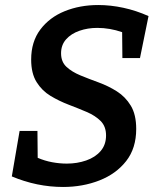

<svg xmlns="http://www.w3.org/2000/svg" viewBox="-20 -733 625 764"><path d="M231 11Q127 11 27 -31L58 -212H129L130 -105Q158 -93 187.5 -87.5Q217 -82 246 -82Q287 -82 323 -94.5Q359 -107 380.5 -132Q402 -157 402 -194Q402 -230 380.5 -251.5Q359 -273 325 -287.5Q291 -302 253 -316.5Q215 -331 181 -351.5Q147 -372 125.5 -406.5Q104 -441 104 -496Q104 -567 140.5 -615.5Q177 -664 237.5 -688.5Q298 -713 371 -713Q420 -713 471 -702Q522 -691 571 -669L537 -502H467L466 -605Q417 -622 367 -622Q329 -622 296 -610.5Q263 -599 243 -576.5Q223 -554 223 -521Q223 -487 244.5 -467Q266 -447 300 -433Q334 -419 372.5 -405Q411 -391 445 -369.5Q479 -348 500.5 -312.5Q522 -277 522 -220Q522 -143 482 -92Q442 -41 375.5 -15Q309 11 231 11Z"/></svg>

Font: Bitter SemiBold
Style: Italic
Weight: 600
Italic angle: -9°
Designer: Sol Matas, and Bitter project Authors
Foundry: Sol Matas
Version: Version 2.001